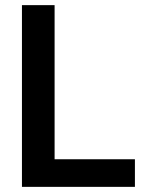

<svg xmlns="http://www.w3.org/2000/svg" viewBox="-20 -727 581 747"><path d="M65.4 -707H192.4V-107.4H504.9V0H65.4Z"/></svg>

Font: Pretendard Std SemiBold
Style: Regular
Weight: 600
Designer: Base glyphs from Inter by Rasmus Andersson; Hangeul glyphs from Noto Sans CJK(Source Han Sans) by Jang Soo-young and Kan
Foundry: Kil Hyung-jin
Version: Version 1.309